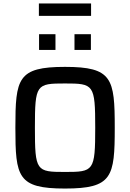

<svg xmlns="http://www.w3.org/2000/svg" viewBox="-20 -1083 753 1111"><path d="M205 -1063V-991H507V-1063ZM206 -885V-794H301V-885ZM411 -885V-794H506V-885ZM356 8C630 8 644 -59 644 -344C644 -629 630 -696 356 -696C82 -696 69 -629 69 -344C69 -59 82 8 356 8ZM356 -88C190 -88 182 -93 182 -344C182 -595 190 -600 356 -600C522 -600 531 -595 531 -344C531 -93 522 -88 356 -88Z"/></svg>

Font: Saira UNSAM Medium
Style: Regular
Weight: 500
Designer: Hector Gatti with collaboration of the Omnibus-Type team
Foundry: Omnibus-Type
Version: Version 0.072;PS 000.072;hotconv 1.0.88;makeotf.lib2.5.64775